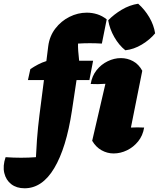

<svg xmlns="http://www.w3.org/2000/svg" viewBox="-154 -814 853 1031"><path d="M-22 197Q-65 197 -93.5 175Q-122 153 -131 115Q-140 77 -124 30Q-39 36 39 30Q42 -27 44.5 -64Q47 -101 50.5 -131.5Q54 -162 58 -197L82 -384H-4L9 -443Q30 -457 51 -468Q72 -479 95 -486L105 -566Q112 -620 143 -660.5Q174 -701 219 -723.5Q264 -746 312 -746Q341 -746 368 -737.5Q395 -729 419 -710L393 -580Q328 -584 265 -580Q264 -547 271 -488H346L326 -384H257L232 -218Q202 -20 137.5 88.5Q73 197 -22 197ZM620 -129Q613 -86 588 -55Q563 -24 528 -7Q493 10 456 10Q422 10 391.5 -7Q361 -24 341 -58L412 -364Q371 -361 333 -363Q340 -406 364.5 -437Q389 -468 424 -485Q459 -502 495 -502Q530 -502 560.5 -485.5Q591 -469 610 -434L549 -129Q584 -131 620 -129ZM588 -794Q623 -763 647.5 -721.5Q672 -680 679 -635Q651 -601 608 -575Q565 -549 519 -544Q485 -571 460 -614.5Q435 -658 427 -705Q458 -737 500 -762Q542 -787 588 -794Z"/></svg>

Font: Piazzolla Black
Style: Italic
Weight: 900
Italic angle: -11.3°
Designer: Juan Pablo del Peral
Foundry: Huerta Tipografica
Version: Version 1.330